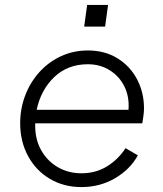

<svg xmlns="http://www.w3.org/2000/svg" viewBox="-20 -748 663 780"><path d="M311 12Q239 12 182.5 -21.5Q126 -55 94 -114Q62 -173 62 -247Q62 -307 82.5 -360.5Q103 -414 140 -455Q177 -496 227.5 -519.5Q278 -543 337 -543Q406 -543 457.5 -511Q509 -479 537 -425.5Q565 -372 565 -308Q565 -293 562.5 -276Q560 -259 558 -247H123Q123 -242 123 -237Q123 -180 148 -136.5Q173 -93 215.5 -68.5Q258 -44 311 -44Q369 -44 414.5 -72Q460 -100 490 -146L540 -117Q509 -60 447.5 -24Q386 12 311 12ZM337 -487Q255 -487 200.5 -435Q146 -383 129 -302H502Q506 -355 485.5 -396.5Q465 -438 426 -462.5Q387 -487 337 -487ZM322 -640 334 -728H419L407 -640Z"/></svg>

Font: Plus Jakarta Sans Light
Style: Italic
Weight: 300
Italic angle: -8°
Designer: Gumpita Rahayu
Foundry: Tokotype
Version: Version 2.071; ttfautohint (v1.8.4.7-5d5b);gftools[0.9.29]